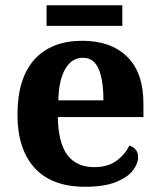

<svg xmlns="http://www.w3.org/2000/svg" viewBox="-20 -705 612 735"><path d="M306.1 10Q178 10 112.4 -62.3Q46.9 -134.6 46.9 -265.2Q46.9 -405.7 111.8 -477.3Q176.8 -548.9 295 -548.9Q404.2 -548.9 466.6 -488Q529.1 -427.2 529.1 -308.2V-256.9H201.3Q203.3 -156.6 238.5 -110.9Q273.7 -65.2 341 -65.2Q392.4 -65.2 425.5 -89.3Q458.5 -113.4 475.3 -147.9Q489.3 -143.8 499.1 -132.5Q508.8 -121.1 508.8 -104.1Q508.8 -78.3 488.1 -51.8Q467.3 -25.3 422.8 -7.7Q378.3 10 306.1 10ZM375.9 -320.8Q375.9 -397.3 357.8 -440.6Q339.6 -483.9 297 -483.9Q255.4 -483.9 230.4 -442.1Q205.4 -400.4 203.3 -320.8ZM158.2 -606.1V-684.9H448.2V-606.1Z"/></svg>

Font: Noto Serif Malayalam
Style: Regular
Weight: 400
Designer: Indian type Foundry, Jelle Bosma, Monotype Design Team
Foundry: Monotype Imaging Inc.
Version: Version 2.103